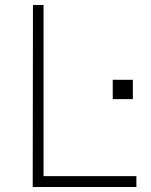

<svg xmlns="http://www.w3.org/2000/svg" viewBox="-20 -743 602 763"><path d="M153 -723V-43H522V0H110L111 -723ZM508 -349H428V-426H508Z"/></svg>

Font: Public Sans VF
Style: Regular
Weight: 400
Designer: Pablo Impallari, Rodrigo Fuenzalida (Modified by Dan O. Williams and USWDS)
Version: Version 1.003